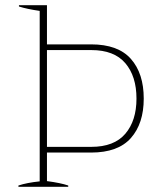

<svg xmlns="http://www.w3.org/2000/svg" viewBox="-20 -720 614 740"><path d="M51 -5Q84 -16 133 -21V-678Q84 -685 53 -695V-700H161V-549H331Q435 -549 484.5 -493Q534 -437 534 -340Q534 -244 484.5 -188Q435 -132 331 -132H161V-22Q214 -15 243 -5V0H51ZM332 -154Q420 -154 463 -204.5Q506 -255 506 -340Q506 -426 463 -476.5Q420 -527 332 -527H161V-154Z"/></svg>

Font: Trirong Thin
Style: Regular
Weight: 250
Designer: Katatrad Team
Foundry: CadsonDemak
Version: Version 1.001